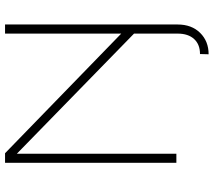

<svg xmlns="http://www.w3.org/2000/svg" viewBox="-64 -672 867 780"><g transform="rotate(-90 370.0 -282.5)"><path d="M660 -696V5Q660 62 626 96.5Q592 131 539 131L540 96Q579 96 601 72Q623 48 623 5V-172L135 -648V0H98V-696H137L623 -224V-696Z"/></g></svg>

Font: M Major Mono Display
Style: Regular
Weight: 400
Designer: Emre Parlak
Foundry: Emre Parlak
Version: Version 2.000; ttfautohint (v1.8) -l 8 -r 50 -G 200 -x 14 -D